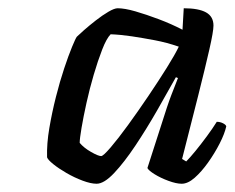

<svg xmlns="http://www.w3.org/2000/svg" viewBox="-20 -795 568 465"><path d="M214 -350Q200 -350 180 -357.5Q160 -365 141 -376Q122 -387 109 -397.5Q96 -408 94 -414Q93 -447 99.5 -485Q106 -523 115.5 -560.5Q125 -598 135.5 -629.5Q146 -661 154.5 -681.5Q163 -702 166 -706Q171 -711 183.5 -722Q196 -733 212 -745.5Q228 -758 242.5 -766.5Q257 -775 265 -775Q282 -775 308 -767.5Q334 -760 364.5 -748.5Q395 -737 422 -723L425 -775Q461 -775 479 -765Q497 -755 497 -733Q497 -719 487 -675Q477 -631 460 -563.5Q443 -496 421 -410L431 -404Q440 -413 453.5 -429.5Q467 -446 481 -465Q495 -484 505 -500Q513 -500 520 -496.5Q527 -493 528 -489Q524 -471 512 -447.5Q500 -424 484 -401.5Q468 -379 451.5 -364.5Q435 -350 420 -350Q407 -350 388 -357Q369 -364 354.5 -373Q340 -382 337 -388L384 -534Q390 -552 395 -565Q400 -578 404 -588Q408 -598 411 -606L406 -608Q386 -572 360.5 -527.5Q335 -483 308 -442.5Q281 -402 256.5 -376Q232 -350 214 -350ZM225 -417Q230 -417 248 -438Q266 -459 290 -492Q314 -525 339 -562Q364 -599 384 -631Q404 -663 413 -682Q384 -692 355 -697.5Q326 -703 299.5 -707Q273 -711 248 -712Q238 -702 227.5 -675Q217 -648 207 -614Q197 -580 189.5 -546Q182 -512 177.5 -485.5Q173 -459 173 -449Q183 -437 200.5 -427Q218 -417 225 -417Z"/></svg>

Font: Texturina Medium 12pt Light
Style: Italic
Weight: 300
Italic angle: -11°
Version: Version 1.002